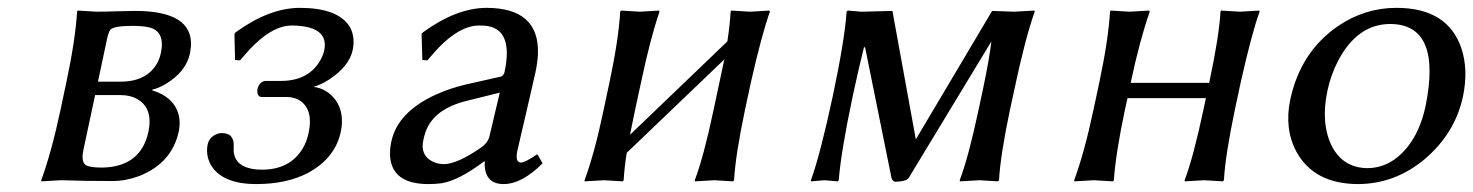

<svg xmlns="http://www.w3.org/2000/svg" viewBox="-20 -459 3752 489"><path d="M229.5 -251H286.6Q355.5 -251 381.8 -300.8Q387.2 -312 389.6 -323.2Q401.4 -378.9 360.4 -389.2Q344.2 -393.1 316.4 -393.1Q268.1 -393.1 260.3 -382.3Q255.9 -375.5 252.4 -358.9ZM222.2 -216.8 192.4 -77.1Q185.5 -43.9 201.2 -37.1Q212.9 -32.2 239.7 -32.2Q338.4 -33.7 357.9 -123Q370.6 -182.6 330.1 -206.5Q312 -216.8 288.1 -216.8ZM134.8 0 85.4 2.9 85 0Q110.8 -69.8 134.3 -180.2L148.9 -249Q171.9 -356.9 176.3 -429.2L177.7 -432.1Q179.7 -432.1 226.1 -429.2Q245.1 -429.2 274.9 -430.2Q305.2 -431.2 323.7 -431.2Q472.2 -431.2 466.3 -340.8Q465.3 -331.5 463.9 -323.2Q453.6 -275.4 400.4 -244.1Q381.8 -233.4 368.2 -231L367.7 -229Q424.3 -211.4 435.5 -164.6Q439.5 -145.5 435.5 -125Q418 -43.5 334.5 -10.7Q300.8 2 267.6 2Q186.5 2 157.2 0.5Q146 0 134.8 0Z M723.1 -394Q665.5 -394 598.1 -313Q594.2 -308.6 591.3 -305.2L578.6 -306.2L577.1 -373L580.6 -377Q665.5 -438.5 743.2 -439Q838.9 -439 869.6 -392.6Q885.3 -367.2 878.4 -332Q869.6 -290.5 818.8 -256.8Q797.9 -243.2 778.3 -237.8Q813.5 -233.4 835.9 -202.6Q857.4 -170.4 848.1 -124Q834 -56.6 765.1 -19Q710.4 9.8 633.3 9.8Q543.5 9.8 515.6 -41.5Q503.9 -64.9 508.8 -90.8Q513.2 -111.3 535.2 -118.7Q540.5 -120.1 544.9 -120.1Q577.1 -120.1 575.2 -85.4Q575.2 -83.5 575.2 -83Q572.3 -35.2 629.4 -27.8Q637.7 -26.9 647.5 -26.9Q717.8 -26.9 750.5 -80.1Q761.7 -98.6 766.1 -121.1Q778.3 -178.2 745.1 -202.1Q730.5 -211.9 710.9 -211.9H647Q635.3 -211.9 635.3 -228Q635.3 -230.5 635.7 -231.9Q639.2 -247.6 652.3 -252.4Q654.3 -252.9 655.3 -252.9H695.3Q769 -252.9 798.3 -310.1Q803.7 -320.8 805.7 -330.1Q817.4 -386.2 742.7 -393.1Q732.9 -394 723.1 -394Z M1252.9 -223.1 1168.5 -202.1Q1085 -181.6 1064 -123.5Q1060.5 -113.3 1058.1 -102.1Q1049.8 -63.5 1082 -47.4Q1095.2 -41 1111.3 -41Q1145 -41.5 1206.5 -84Q1222.2 -95.7 1226.1 -109.9ZM1297.9 -76.2Q1291 -45.4 1307.1 -44.9Q1318.8 -45.9 1347.7 -65.9L1350.1 -64L1361.8 -43Q1309.1 9.8 1262.7 9.8Q1216.3 9.8 1214.4 -39.1Q1214.4 -43.9 1214.8 -47.9H1212.9Q1147.9 1 1104 7.8Q1088.9 9.8 1071.3 9.8Q979.5 9.8 973.6 -59.6Q972.2 -77.6 976.6 -98.1Q992.7 -174.3 1091.8 -218.8Q1125.5 -233.9 1164.1 -243.2L1256.8 -264.2Q1263.2 -267.6 1265.1 -275.9Q1288.6 -387.2 1214.8 -393.6Q1208 -394 1200.2 -394Q1142.6 -394 1075.2 -313Q1071.3 -308.6 1068.4 -305.2L1055.7 -306.2L1053.7 -373L1057.6 -377Q1142.6 -438.5 1218.8 -439Q1353.5 -439 1350.1 -322.3Q1349.1 -300.8 1344.2 -276.9Q1343.3 -272.5 1328.6 -208.5Q1301.8 -93.8 1297.9 -76.2Z M1612.8 -250 1597.7 -180.2Q1589.4 -140.6 1584.5 -115.7L1832.5 -353.5Q1838.9 -395.5 1840.8 -429.2L1842.3 -432.1Q1844.2 -432.1 1890.6 -429.2Q1890.6 -429.2 1939.5 -432.1L1940.9 -429.2Q1920.9 -374.5 1892.6 -250L1877.4 -179.2Q1853 -63 1849.6 0L1846.7 2.9Q1844.7 2.9 1799.3 0Q1799.3 0 1750 2.9L1749.5 0Q1772.5 -61 1797.4 -179.2L1812.5 -250Q1819.8 -285.2 1824.7 -307.6L1576.2 -69.8Q1570.3 -33.2 1568.4 0L1565.9 2.9Q1564 2.9 1518.6 0Q1518.6 0 1468.8 2.9V0Q1494.6 -69.8 1517.6 -180.2L1532.2 -249Q1555.2 -356.9 1559.6 -429.2L1561.5 -432.1Q1563.5 -432.1 1609.9 -429.2Q1609.9 -429.2 1658.2 -432.1L1659.7 -429.2Q1636.7 -362.8 1612.8 -250Z M2151.9 -214.8Q2121.6 -71.3 2116.2 0L2113.8 2.9Q2111.8 2.9 2080.1 0Q2080.1 0 2045.4 2.9V0Q2069.3 -66.4 2101.1 -214.8Q2131.3 -357.4 2136.2 -429.2L2139.2 -432.1Q2141.1 -432.1 2173.3 -429.2L2252.9 -431.2L2312.5 -104L2506.8 -431.2Q2508.3 -431.2 2562.5 -429.2Q2562.5 -429.2 2614.7 -432.1L2615.2 -429.2Q2590.8 -360.4 2563 -229L2552.2 -179.2Q2527.8 -63 2524.4 0L2521.5 2.9Q2519.5 2.9 2474.1 0Q2474.1 0 2424.8 2.9L2424.3 0Q2447.3 -61 2472.2 -179.2L2482.9 -229Q2499.5 -307.1 2504.9 -353.5L2294.4 -5.9Q2288.1 3.4 2259.3 3.9Q2252.9 2 2250.5 -5.9L2183.6 -336.9L2180.7 -339.8Q2168 -289.6 2151.9 -214.8Z M3140.1 -250 3125 -179.2Q3100.6 -63 3097.2 0L3094.2 2.9Q3092.3 2.9 3046.9 0Q3046.9 0 2997.6 2.9L2997.1 0Q3020 -61 3044.9 -179.2L3051.3 -209H2851.6L2845.2 -180.2Q2821.3 -66.9 2816.9 0L2814.5 2.9Q2812.5 2.9 2766.1 0Q2766.1 0 2716.3 2.9L2715.8 0Q2741.7 -69.8 2765.1 -180.2L2779.8 -249Q2802.7 -356.9 2807.1 -429.2L2808.6 -432.1Q2810.5 -432.1 2856.9 -429.2Q2856.9 -429.2 2906.7 -432.1L2908.2 -429.2Q2882.8 -356.9 2859.9 -249V-248H3059.6L3060.1 -250Q3085.4 -369.6 3088.4 -429.2L3089.8 -432.1Q3091.8 -432.1 3138.2 -429.2Q3138.2 -429.2 3187 -432.1L3188 -429.2Q3168 -374 3140.1 -250Z M3266.1 -205.1Q3292 -326.7 3387.7 -392.6Q3456.1 -439 3536.6 -439Q3666.5 -439 3701.7 -336.9Q3720.2 -281.7 3706.1 -213.9Q3686 -119.1 3607.9 -53.2Q3532.7 9.3 3439.5 9.8Q3327.6 9.8 3282.2 -71.8Q3250.5 -130.9 3266.1 -205.1ZM3521 -397.9Q3437.5 -397.9 3388.2 -304.7Q3369.6 -269 3360.8 -228Q3342.8 -143.1 3373.5 -84Q3402.3 -31.7 3461.9 -30.8Q3522.9 -30.8 3566.9 -87.4Q3597.2 -127 3610.4 -187Q3653.3 -397 3521 -397.9Z"/></svg>

Font: Linux Biolinum Capitals O
Style: Italic Samll Caps
Weight: 400
Italic angle: -12°
Designer: Philipp H. Poll
Foundry: Philipp H. Poll
Version: Version 0.6.2